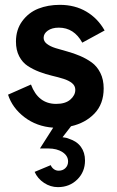

<svg xmlns="http://www.w3.org/2000/svg" viewBox="-20 -518 484 793"><path d="M160.2 -361.8Q160.2 -347.2 173.8 -336.7Q187.5 -326.2 209.5 -319.3Q231.4 -312.5 257.8 -305.4Q284.2 -298.3 310.5 -287.1Q336.9 -275.9 358.9 -260Q380.9 -244.1 394.5 -216.8Q408.2 -189.5 408.2 -152.8Q408.2 -88.9 370.4 -49.3Q332.5 -9.8 273.4 3.4L238.3 48.8Q254.4 50.3 265.1 55.2Q297.4 65.4 314.2 88.6Q331.1 111.8 331.1 145Q331.1 191.9 299.1 223.4Q267.1 254.9 219.2 254.9Q188.5 254.9 161.9 237.3Q135.3 219.7 123 191.9L189.5 164.1Q193.4 173.8 202.1 180.4Q210.9 187 222.2 187Q239.3 187 250.2 176.3Q261.2 165.5 261.2 148.9Q261.2 125.5 238.3 110.4Q215.3 95.2 179.2 95.2H145L199.7 9.3Q131.3 4.4 81.1 -33.9Q30.8 -72.3 13.2 -127L107.9 -168.9Q137.7 -88.9 211.9 -88.9Q250 -88.9 270.5 -106.7Q291 -124.5 291 -147Q291 -163.6 277.6 -174.6Q264.2 -185.5 242.4 -192.4Q220.7 -199.2 194.6 -205.3Q168.5 -211.4 142.3 -221.4Q116.2 -231.4 94.5 -245.6Q72.8 -259.8 59.3 -285.4Q45.9 -311 45.9 -346.2Q45.9 -395.5 72 -430.9Q98.1 -466.3 138.2 -482.2Q178.2 -498 227.1 -498Q289.1 -498 336.4 -470.2Q383.8 -442.4 412.1 -392.1L319.8 -341.8Q285.6 -403.8 223.1 -403.8Q194.8 -403.8 177.5 -391.6Q160.2 -379.4 160.2 -361.8Z"/></svg>

Font: HK Grotesk Legacy
Style: Bold
Weight: 700
Designer: Alfredo Marco Pradil
Foundry: Hanken Design Co.
Version: Version 2.022;PS 002.022;hotconv 1.0.88;makeotf.lib2.5.64775